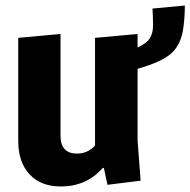

<svg xmlns="http://www.w3.org/2000/svg" viewBox="-20 -663 689 695"><path d="M532 -632 649 -643Q649 -600 644 -565Q637 -506 603.5 -473Q570 -440 478 -414V-154L489 -9L369 6L356 -55H352Q293 12 200 12Q128 12 87 -32Q46 -76 46 -153V-526L199 -540V-172Q199 -107 259 -107Q297 -107 324 -136V-526L478 -540V-491Q512 -507 523 -525.5Q534 -544 534 -571Q534 -598 532 -632Z"/></svg>

Font: Magra
Style: Bold
Weight: 600
Designer: Viviana Monsalve
Foundry: Viviana Monsalve
Version: Version 1.001